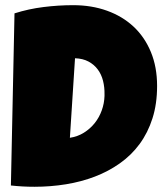

<svg xmlns="http://www.w3.org/2000/svg" viewBox="-20 -715 623 731"><path d="M578.1 -387.7Q578.1 -319.3 560.5 -264.4Q543 -209.5 511.5 -166.7Q480 -124 436.5 -93.3Q393.1 -62.5 341.3 -42.7Q289.6 -22.9 231.2 -13.4Q172.9 -3.9 111.3 -3.9Q88.4 -3.9 66.4 -5.1Q44.4 -6.3 21.5 -8.8L35.2 -664.1Q88.9 -681.2 145.8 -688.2Q202.6 -695.3 258.8 -695.3Q328.6 -695.3 387.2 -674.3Q445.8 -653.3 488.3 -613.8Q530.8 -574.2 554.4 -517.1Q578.1 -460 578.1 -387.7ZM377.9 -356.4Q378.4 -382.8 372.3 -407.2Q366.2 -431.6 352.3 -450.4Q338.4 -469.2 316.9 -480.7Q295.4 -492.2 265.6 -493.2L246.1 -190.4Q275.4 -194.8 299.3 -209.7Q323.2 -224.6 340.6 -246.3Q357.9 -268.1 367.4 -294.7Q377 -321.3 377.9 -349.6Z"/></svg>

Font: Luckiest Guy RUS-BEL-UKR
Style: Regular
Weight: 400
Designer: Astigmatic (AOETI)
Foundry: Astigmatic (AOETI)
Version: Version 1.00 March 11, 2019, initial release